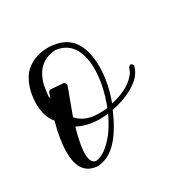

<svg xmlns="http://www.w3.org/2000/svg" viewBox="-79 -299 342 358"><g transform="rotate(-30 92.0 -120.0)"><path d="M37 -86Q27 -51 27 -32Q27 -32 27 -31Q28 -12 39 -11Q59 -13 82 -42Q93 -57 102 -76Q90 -75 82 -75Q55 -76 37 -86ZM77 -228Q77 -228 76 -228Q36 -226 25 -182Q23 -171 22 -160Q22 -157 23 -155L27 -166Q29 -169 31 -169H32L59 -167Q62 -165 63 -162Q63 -162 63 -160Q62 -158 42 -103Q58 -85 87 -85Q96 -85 106 -86Q122 -126 122 -164Q120 -222 77 -228ZM184 -135Q188 -133 189 -130Q183 -101 136 -84Q124 -80 113 -78Q83 -8 44 -2Q40 -1 37 -1Q-1 -3 -1 -52Q-1 -79 9 -115Q-5 -131 -5 -160Q-4 -196 14 -218Q34 -239 67 -239Q73 -239 78 -238Q131 -231 132 -162Q132 -126 118 -89Q160 -98 176 -123Q178 -128 179 -131Q181 -134 184 -135Z"/></g></svg>

Font: Maria
Style: Christmas
Weight: 400
Designer: Muhammad Yoni
Version: Version 001.000